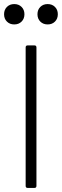

<svg xmlns="http://www.w3.org/2000/svg" viewBox="-35 -923 304 943"><path d="M101 -700H134Q144 -700 144 -690V-10Q144 0 134 0H101Q91 0 91 -10V-690Q91 -700 101 -700ZM149 -853Q149 -875 163 -889Q177 -903 199 -903Q221 -903 235 -889Q249 -875 249 -853Q249 -831 235 -817Q221 -803 199 -803Q177 -803 163 -817Q149 -831 149 -853ZM-15 -853Q-15 -875 -1 -889Q13 -903 35 -903Q57 -903 71 -889Q85 -875 85 -853Q85 -831 71 -817Q57 -803 35 -803Q13 -803 -1 -817Q-15 -831 -15 -853Z"/></svg>

Font: Barlow Light
Style: Regular
Weight: 300
Designer: Jeremy Tribby
Foundry: Tribby Type
Version: Version 1.422